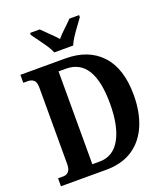

<svg xmlns="http://www.w3.org/2000/svg" viewBox="-165 -1043 1000 1156"><g transform="rotate(-20 335.5 -465.5)"><path d="M24 0V-51H58Q79 -51 92 -65.5Q105 -80 105 -114V-602Q105 -638 90.5 -650.5Q76 -663 53 -663H24V-714H313Q459 -714 541.5 -625.5Q624 -537 624 -367Q624 -258 589 -175Q554 -92 485 -46Q416 0 313 0ZM293 -60Q381 -60 426.5 -141.5Q472 -223 472 -367Q472 -655 294 -655H247V-60ZM262 -771Q253 -794 235 -820.5Q217 -847 198 -873Q179 -899 165 -918V-931H227Q245 -912 273.5 -885Q302 -858 322 -835Q341 -858 370 -885Q399 -912 417 -931H479V-918Q466 -899 446.5 -873Q427 -847 409.5 -820.5Q392 -794 383 -771Z"/></g></svg>

Font: Noto Serif Lao Condensed
Style: Bold
Weight: 700
Width: 3
Designer: Monotype Design Team
Foundry: Monotype Imaging Inc.
Version: Version 2.003; ttfautohint (v1.8.4.7-5d5b)